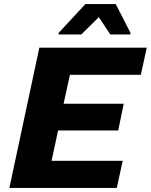

<svg xmlns="http://www.w3.org/2000/svg" viewBox="-20 -922 740 942"><path d="M26 0 173 -688H700L671 -555H323L292 -413H587L560 -282H265L233 -133H582L553 0ZM267 -753 268 -761 399 -902H548L620 -761V-753H521L465 -838L379 -753Z"/></svg>

Font: Saira SemiExpanded
Style: Bold Italic
Weight: 700
Width: 6
Italic angle: -12°
Designer: Hector Gatti with collaboration of the Omnibus-Type team
Foundry: Omnibus-Type
Version: Version 1.101